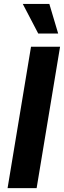

<svg xmlns="http://www.w3.org/2000/svg" viewBox="-20 -968 329 988"><path d="M289.1 -727.5 168.5 0H19L139.6 -727.5ZM176.8 -795.4 97.2 -947.8H233.9L279.3 -795.4Z"/></svg>

Font: Inter 17pt
Style: Bold Italic
Weight: 700
Italic angle: -9.3988°
Version: Version 4.001;git-66647c0bb